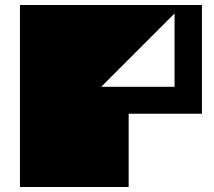

<svg xmlns="http://www.w3.org/2000/svg" viewBox="-20 -750 858 770"><path d="M680 -696 386 -402H680ZM790 -730V-294H496V0H60V-730Z"/></svg>

Font: El Pececito
Style: Regular
Weight: 400
Designer: deFharo
Foundry: deFharo
Version: El Pececito Version 1.000